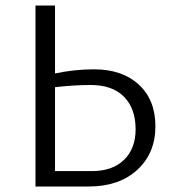

<svg xmlns="http://www.w3.org/2000/svg" viewBox="-20 -678 635 698"><path d="M322 -426Q424 -426 484.5 -370.5Q545 -315 545 -219Q545 -121 479 -60.5Q413 0 303 0H109V-658H180V-411Q251 -426 322 -426ZM314 -56Q389 -56 431 -97Q473 -138 473 -208Q473 -283 431 -326Q389 -369 310 -369Q249 -369 180 -361V-56Z"/></svg>

Font: EauTestInfant
Style: Regular
Weight: 400
Designer: Christian Thalmann (Catharsis Fonts)
Version: Version 0.001;PS 000.001;hotconv 1.0.88;makeotf.lib2.5.64775